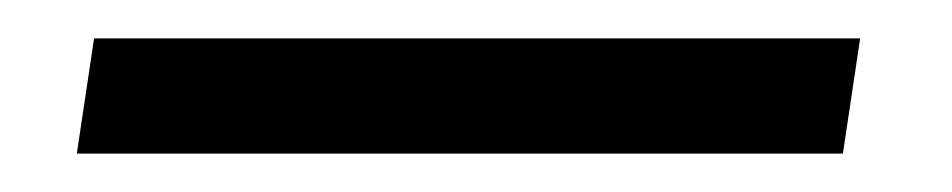

<svg xmlns="http://www.w3.org/2000/svg" viewBox="-20 -20 496 100"><path d="M20 60H419L428 0H29Z"/></svg>

Font: Unageo
Style: Light-Italic
Weight: 300
Designer: Richard Sepsi
Foundry: Richard Sepsi
Version: Version 2.000